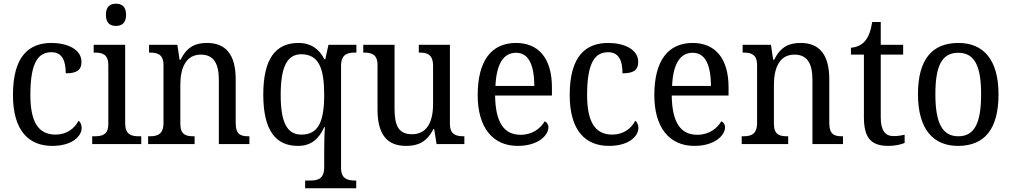

<svg xmlns="http://www.w3.org/2000/svg" viewBox="-20 -778 5464 1037"><path d="M262 10C371 10 421 -43 421 -87C421 -105 414 -118 404 -126C383 -84 340 -51 280 -51C184 -51 144 -124 144 -266C144 -445 189 -496 258 -496C319 -496 335 -445 335 -382C393 -382 420 -398 420 -444C420 -512 343 -546 258 -546C140 -546 50 -479 50 -265C50 -69 138 10 262 10Z M606 -638C637 -638 661 -653 661 -698C661 -743 637 -758 606 -758C575 -758 552 -743 552 -698C552 -653 575 -638 606 -638ZM478 0H743V-42H731C688 -42 656 -51 656 -114V-536H486V-494H492C533 -494 565 -485 565 -426V-109C565 -50 532 -42 490 -42H478Z M780 0H1031V-42H1026C986 -42 954 -49 954 -109V-320C954 -406 981 -483 1065 -483C1136 -483 1162 -432 1162 -346V0H1327V-42H1322C1281 -42 1253 -51 1253 -114V-350C1253 -487 1196 -546 1099 -546C1037 -546 991 -527 955 -455H950L938 -536H785V-494H790C830 -494 863 -485 863 -426V-114C863 -51 829 -42 788 -42H780Z M1628 239H1904V197H1898C1857 197 1822 188 1822 129V-422C1822 -485 1857 -494 1897 -494H1905V-536H1754L1737 -458H1732C1706 -510 1662 -546 1592 -546C1468 -546 1402 -460 1402 -267C1402 -75 1468 10 1589 10C1662 10 1703 -29 1731 -91H1735C1732 -62 1731 3 1731 39V125C1731 188 1697 197 1656 197H1628ZM1608 -51C1528 -51 1496 -121 1496 -266C1496 -411 1528 -485 1607 -485C1702 -485 1731 -408 1731 -267C1731 -120 1699 -51 1608 -51Z M2173 10C2234 10 2284 -8 2321 -81H2325L2338 0H2488V-42H2485C2445 -42 2410 -50 2410 -109V-536H2242V-494H2245C2286 -494 2319 -485 2319 -422V-216C2319 -118 2285 -53 2205 -53C2132 -53 2111 -101 2111 -190V-536H1942V-494H1945C1986 -494 2019 -485 2019 -427V-186C2019 -49 2073 10 2173 10Z M2776 10C2889 10 2942 -49 2942 -90C2942 -107 2932 -119 2922 -123C2900 -85 2856 -50 2792 -50C2703 -50 2656 -115 2654 -262H2961V-306C2961 -464 2888 -546 2767 -546C2635 -546 2560 -451 2560 -264C2560 -91 2640 10 2776 10ZM2866 -314H2656C2661 -430 2698 -493 2767 -493C2839 -493 2865 -421 2866 -314Z M3269 10C3378 10 3428 -43 3428 -87C3428 -105 3421 -118 3411 -126C3390 -84 3347 -51 3287 -51C3191 -51 3151 -124 3151 -266C3151 -445 3196 -496 3265 -496C3326 -496 3342 -445 3342 -382C3400 -382 3427 -398 3427 -444C3427 -512 3350 -546 3265 -546C3147 -546 3057 -479 3057 -265C3057 -69 3145 10 3269 10Z M3730 10C3843 10 3896 -49 3896 -90C3896 -107 3886 -119 3876 -123C3854 -85 3810 -50 3746 -50C3657 -50 3610 -115 3608 -262H3915V-306C3915 -464 3842 -546 3721 -546C3589 -546 3514 -451 3514 -264C3514 -91 3594 10 3730 10ZM3820 -314H3610C3615 -430 3652 -493 3721 -493C3793 -493 3819 -421 3820 -314Z M3986 0H4237V-42H4232C4192 -42 4160 -49 4160 -109V-320C4160 -406 4187 -483 4271 -483C4342 -483 4368 -432 4368 -346V0H4533V-42H4528C4487 -42 4459 -51 4459 -114V-350C4459 -487 4402 -546 4305 -546C4243 -546 4197 -527 4161 -455H4156L4144 -536H3991V-494H3996C4036 -494 4069 -485 4069 -426V-114C4069 -51 4035 -42 3994 -42H3986Z M4779 10C4813 10 4849 2 4866 -6V-50C4847 -46 4829 -43 4805 -43C4762 -43 4737 -73 4737 -143V-483H4858V-536H4737V-659H4691C4682 -606 4670 -577 4650 -554C4630 -532 4602 -522 4576 -520V-483H4646V-145C4646 -30 4687 10 4779 10Z M5154 10C5298 10 5373 -81 5373 -269C5373 -456 5291 -546 5157 -546C5013 -546 4938 -456 4938 -269C4938 -81 5020 10 5154 10ZM5156 -42C5066 -42 5032 -120 5032 -269C5032 -418 5065 -493 5155 -493C5246 -493 5279 -418 5279 -269C5279 -120 5247 -42 5156 -42Z"/></svg>

Font: Noto Serif Lao SemiCondensed
Style: Regular
Weight: 400
Width: 4
Designer: Monotype Design Team
Foundry: Monotype Imaging Inc.
Version: Version 2.003